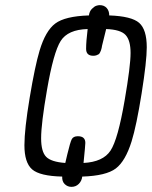

<svg xmlns="http://www.w3.org/2000/svg" viewBox="-20 -679 591 747"><path d="M75 -114Q75 -176 95.5 -299Q116 -422 134 -482Q157 -559 195 -587.5Q233 -616 326 -619Q328 -635 337.5 -644.5Q347 -654 354.5 -656.5Q362 -659 368 -659Q385 -659 395 -648Q405 -637 405 -619Q492 -616 521.5 -590Q551 -564 551 -495Q551 -441 531 -315.5Q511 -190 492 -129Q468 -52 430.5 -23.5Q393 5 300 8Q298 25 286.5 36.5Q275 48 258 48Q243 48 232 37.5Q221 27 222 8Q135 6 105 -20Q75 -46 75 -114ZM140 -141Q140 -89 159.5 -69Q179 -49 234 -45Q237 -58 242 -79Q253 -125 259 -137Q265 -149 283 -149Q312 -149 312 -123Q312 -114 305 -45Q381 -49 410 -93Q439 -137 465 -289Q488 -422 488 -473Q488 -522 468.5 -543Q449 -564 393 -566L377 -501Q377 -499 375.5 -492.5Q374 -486 373 -483.5Q372 -481 369.5 -475.5Q367 -470 364 -468Q361 -466 355.5 -464Q350 -462 343 -462Q315 -462 315 -489Q315 -517 321 -566Q244 -564 216 -519.5Q188 -475 163 -330Q140 -198 140 -141Z"/></svg>

Font: CMU Typewriter Text
Style: LightOblique
Weight: 200
Italic angle: -9.46001°
Version: Version 0.7.0